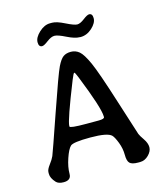

<svg xmlns="http://www.w3.org/2000/svg" viewBox="-124 -956 899 1042"><g transform="rotate(-15 325.5 -435.0)"><path d="M303.7 -284.2H374Q406.7 -284.2 406.7 -294.9V-297.9Q406.7 -345.7 330.1 -537.1Q317.4 -569.3 313.2 -569.3Q309.1 -569.3 294.9 -534.2Q212.4 -327.6 212.4 -296.9V-293.9Q212.4 -284.2 303.7 -284.2ZM255.4 -862.3H267.6Q292 -862.3 336.4 -840.1Q380.9 -817.9 397.5 -817.9Q414.1 -817.9 438 -836.2Q461.9 -854.5 472.7 -854.5Q491.7 -854.5 491.7 -827.9Q491.7 -801.3 462.2 -774.2Q432.6 -747.1 396.5 -747.1L392.6 -747.6Q365.2 -747.6 322.3 -769Q279.3 -790.5 260.7 -790.5Q242.2 -790.5 218 -772Q193.8 -753.4 183.1 -753.4Q163.6 -753.4 163.6 -780Q163.6 -806.6 193.6 -834.5Q223.6 -862.3 255.4 -862.3ZM533.2 -8.3H522Q487.8 -8.3 475.3 -20.8Q462.9 -33.2 462.9 -68.1Q462.9 -103 449.5 -137.9Q436 -172.9 424.8 -184.6Q402.8 -207 306.4 -207Q210 -207 194.1 -191.9Q178.2 -176.8 162.4 -130.4Q146.5 -84 146.5 -44.9Q146.5 -9.8 104.5 -9.8Q75.2 -9.8 62 -24.4Q38.1 -50.8 38.1 -73.7V-83.5Q38.1 -98.6 55.9 -122.1Q73.7 -145.5 81.1 -162.6Q88.4 -179.7 158.7 -383.3Q229 -586.9 246.8 -623.3Q264.6 -659.7 281.2 -671.6Q297.9 -683.6 324.2 -683.6Q350.6 -683.6 371.1 -666.5Q391.6 -649.4 417.5 -592.3Q443.4 -535.2 501.2 -352.3Q559.1 -169.4 563.2 -158.2Q567.4 -147 585 -121.6Q602.5 -96.2 602.5 -73.5Q602.5 -50.8 581.3 -29.5Q560.1 -8.3 533.2 -8.3Z"/></g></svg>

Font: Averia Gruesa Libre
Style: Regular
Weight: 500
Italic angle: -1.70001°
Version: Version 1.001